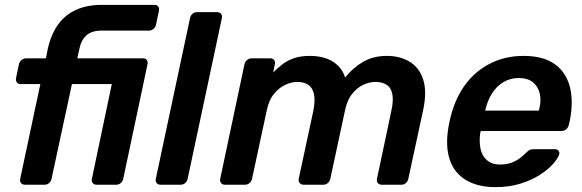

<svg xmlns="http://www.w3.org/2000/svg" viewBox="-20 -760 2395 790"><path d="M83 0Q72 0 66.5 -7Q61 -14 63 -24L146 -414H65Q55 -414 49.5 -421Q44 -428 46 -439L58 -496Q60 -506 68.5 -513Q77 -520 88 -520H169L177 -561Q191 -621 220 -660.5Q249 -700 294 -720Q339 -740 399 -740H616Q626 -740 631 -733Q636 -726 634 -716L622 -659Q620 -648 611.5 -641Q603 -634 593 -634H397Q357 -634 335 -614Q313 -594 306 -556L298 -520H569Q579 -520 584 -513Q589 -506 587 -496L487 -24Q485 -14 477 -7Q469 0 459 0H377Q367 0 361.5 -7Q356 -14 358 -24L440 -414H276L192 -24Q190 -14 182 -7Q174 0 164 0Z M640 0Q630 0 624.5 -7Q619 -14 621 -24L762 -686Q764 -696 772 -703Q780 -710 790 -710H873Q884 -710 889.5 -703Q895 -696 893 -686L752 -24Q750 -14 742 -7Q734 0 723 0Z M905 0Q895 0 889.5 -7Q884 -14 886 -24L986 -496Q988 -506 996.5 -513Q1005 -520 1015 -520H1093Q1103 -520 1108 -513Q1113 -506 1111 -496L1104 -462Q1123 -481 1143.5 -496.5Q1164 -512 1191 -521Q1218 -530 1254 -530Q1312 -530 1349.5 -506.5Q1387 -483 1400 -441Q1432 -481 1474 -505.5Q1516 -530 1572 -530Q1626 -530 1665.5 -506Q1705 -482 1721 -433.5Q1737 -385 1722 -311L1660 -24Q1658 -14 1650 -7Q1642 0 1632 0H1550Q1540 0 1534.5 -7Q1529 -14 1531 -24L1590 -303Q1600 -348 1594 -374.5Q1588 -401 1569.5 -412Q1551 -423 1525 -423Q1502 -423 1476.5 -412Q1451 -401 1429.5 -374.5Q1408 -348 1399 -303L1339 -24Q1337 -14 1329 -7Q1321 0 1311 0H1229Q1219 0 1213 -7Q1207 -14 1209 -24L1269 -303Q1278 -348 1271.5 -374.5Q1265 -401 1247 -412Q1229 -423 1203 -423Q1181 -423 1155 -411.5Q1129 -400 1107.5 -374Q1086 -348 1077 -303L1017 -24Q1015 -14 1007 -7Q999 0 989 0Z M2019 10Q1946 10 1897.5 -19Q1849 -48 1830.5 -103Q1812 -158 1825 -236Q1827 -246 1830 -261.5Q1833 -277 1836 -286Q1856 -362 1898 -416.5Q1940 -471 2000.5 -500.5Q2061 -530 2134 -530Q2215 -530 2262 -496.5Q2309 -463 2324.5 -403.5Q2340 -344 2325 -266L2320 -245Q2318 -235 2309.5 -228Q2301 -221 2290 -221H1958Q1958 -221 1957.5 -218Q1957 -215 1956 -213Q1951 -178 1957 -148.5Q1963 -119 1983.5 -101Q2004 -83 2038 -83Q2066 -83 2087 -91.5Q2108 -100 2121.5 -111Q2135 -122 2142 -129Q2154 -141 2160 -143.5Q2166 -146 2177 -146H2264Q2273 -146 2278 -140Q2283 -134 2281 -125Q2276 -109 2256 -86Q2236 -63 2202 -41Q2168 -19 2121.5 -4.5Q2075 10 2019 10ZM1976 -305H2197L2198 -308Q2208 -347 2200.5 -376.5Q2193 -406 2171.5 -422.5Q2150 -439 2115 -439Q2080 -439 2052 -422.5Q2024 -406 2005 -376.5Q1986 -347 1977 -308Z"/></svg>

Font: Rubik Medium
Style: Italic
Weight: 500
Italic angle: -12°
Designer: Hubert and Fischer
Foundry: Hubert and Fischer
Version: Version 2.300;gftools[0.9.30]